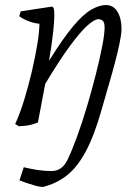

<svg xmlns="http://www.w3.org/2000/svg" viewBox="-20 -488 551 760"><path d="M150 252Q138 252 120 247Q102 242 84.5 236Q67 230 57 226L74 174Q103 181 129.5 185Q156 189 184 189Q226 189 247 145Q265 108 285.5 51.5Q306 -5 325 -69Q344 -133 359.5 -194.5Q375 -256 384.5 -304.5Q394 -353 394 -378Q394 -399 387 -405.5Q380 -412 369 -412Q354 -412 326.5 -387.5Q299 -363 257.5 -307Q216 -251 159 -156Q153 -122 145.5 -84.5Q138 -47 130 -3Q104 7 82.5 9.5Q61 12 55 12L40 3Q59 -38 76 -93.5Q93 -149 106.5 -207Q120 -265 128 -314.5Q136 -364 136 -394Q113 -396 91 -405Q69 -414 56 -424L62 -443L186 -462Q189 -462 192 -456Q195 -450 195 -427Q195 -405 190.5 -362Q186 -319 174 -247Q229 -336 269.5 -384Q310 -432 341.5 -450Q373 -468 399 -468Q429 -468 445 -441.5Q461 -415 461 -374Q461 -354 453.5 -317.5Q446 -281 434 -236Q422 -191 408 -143.5Q394 -96 382 -53Q353 49 319.5 111.5Q286 174 244.5 206.5Q203 239 150 252Z"/></svg>

Font: Mate
Style: Italic
Weight: 400
Italic angle: -10.8°
Designer: Eduardo Rodriguez Tunni
Foundry: Eduardo Rodriguez Tunni
Version: Version 1.003; ttfautohint (v1.8.4.7-5d5b);gftools[0.9.24]